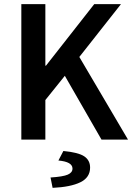

<svg xmlns="http://www.w3.org/2000/svg" viewBox="-20 -674 638 927"><path d="M83 0V-654H199V-357H202L435 -654H564L363 -399L598 0H470L293 -308L199 -191V0ZM234 233 224 183Q285 179 307.5 169Q330 159 330 140Q330 107 262 101L286 55Q359 62 387 81Q415 100 415 135Q415 183 368 206Q321 229 234 233Z"/></svg>

Font: Giro Sans Semibold
Style: Regular
Weight: 600
Designer: Paul D. Hunt
Foundry: Adobe Systems Incorporated
Version: Version 1.000;PS 1.0;hotconv 1.0.88;makeotf.lib2.5.647800